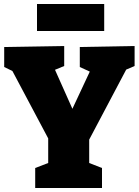

<svg xmlns="http://www.w3.org/2000/svg" viewBox="-20 -940 694 960"><path d="M156 0V-100L221 -125V-248L42 -585L1 -605V-705L301 -710V-610L255 -591L342 -396L429 -582L379 -605V-705L653 -710V-610L611 -592L426 -242V-125L490 -100V0ZM501 -920V-785H165V-920Z"/></svg>

Font: Bitter Black
Style: Regular
Weight: 900
Designer: Sol Matas, and Bitter project Authors
Foundry: Sol Matas
Version: Version 2.001